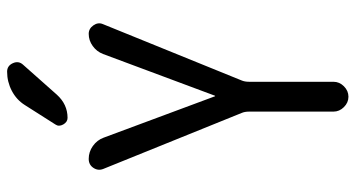

<svg xmlns="http://www.w3.org/2000/svg" viewBox="-250 -750 1000 540"><g transform="rotate(-90 250.0 -480.0)"><path d="M202.1 -300.8 44.9 -689.5Q39.1 -704.1 47.9 -717.3Q56.6 -730.5 73.2 -730.5Q92.8 -730.5 109.4 -718.8Q126 -707 132.8 -688.5L249 -376Q249 -375 250 -375Q251 -375 251 -376L368.2 -690.4Q375 -708 390.6 -719.2Q406.2 -730.5 424.8 -730.5Q439.5 -730.5 448.7 -717.3Q458 -704.1 452.1 -690.4L293.9 -300.8Q290 -292 290 -279.3V-42Q290 -25.4 277.3 -12.7Q264.6 0 248 0Q231.4 0 218.8 -12.7Q206.1 -25.4 206.1 -42V-279.3Q206.1 -292 202.1 -300.8ZM224.6 -910.2Q239.3 -933.6 264.6 -946.8Q290 -960 318.4 -960Q335 -960 342.3 -943.8Q349.6 -927.7 337.9 -915L253.9 -820.3Q226.6 -790 188.5 -790Q176.8 -790 169.9 -802.2Q163.1 -814.5 169.9 -824.2Z"/></g></svg>

Font: Rounded-X Mgen+ 1mn regular
Style: Regular
Weight: 400
Designer: [Source Han Sans]
Ryoko NISHIZUKA  (kana & ideographs); Paul D. Hunt (Latin, Greek & Cyrillic); Wenlong ZHANG  (bopomofo
Version: Version 1.059.20150602